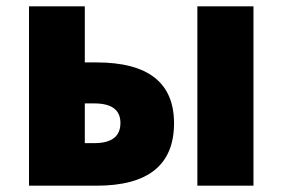

<svg xmlns="http://www.w3.org/2000/svg" viewBox="-20 -589 896 609"><path d="M72 -569H249V-391H286Q532 -391 532 -198Q532 0 286 0H72ZM279 -135Q362 -135 362 -199Q362 -261 279 -261H249V-135ZM606 -569H784V0H606Z"/></svg>

Font: Source Han Sans CN Heavy
Style: Bold
Weight: 900
Designer: Ryoko NISHIZUKA (kana & ideographs); Paul D. Hunt (Latin, Greek & Cyrillic); Wenlong ZHANG (bopomofo); Sandoll Communica
Foundry: Adobe Systems Incorporated
Version: Version 1.000;PS 1;hotconv 1.0.78;makeotf.lib2.5.61930